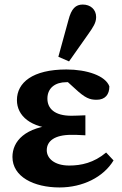

<svg xmlns="http://www.w3.org/2000/svg" viewBox="-20 -801 532 836"><path d="M239.4 15.2C339.4 15.2 430.4 -29.3 474.4 -102.5L442.1 -136.9C388.7 -92 333.4 -80.2 281.5 -80.2C215.9 -80.2 183.6 -112.3 183.6 -146.7C183.6 -186.4 217.2 -213.9 290.9 -213.9C305.2 -213.9 318.1 -213.9 351.8 -211.9V-299C321.1 -298 310.3 -297 290.3 -297C217.6 -297 186.4 -328.7 186.4 -371.6C186.4 -418.1 220.7 -443.1 268.7 -443.1C286.5 -443.1 310.8 -446.8 339.5 -439.7L317.3 -466.8L258.5 -458.8L306.2 -415.5C351.2 -373.5 370.9 -366.6 400.8 -366.6C437.8 -366.6 456.2 -389.2 456.2 -425C439.4 -471.2 358.6 -498.5 269.2 -498.5C122.1 -498.5 53.7 -441.4 53.7 -365.1C53.7 -296.7 113.1 -243.8 229.7 -239.8V-257.6C87.7 -249.4 34.2 -185 34.2 -117.7C34.2 -31.6 126.9 15.2 239.4 15.2ZM234.1 -553.8 280.6 -533.6 363.2 -650.9C385.6 -682.8 398.6 -701.5 398.6 -726.8C398.6 -760.4 373.2 -781.2 340.5 -781.2C309.8 -781.2 290.9 -763.9 278.1 -714L234.1 -553.8Z"/></svg>

Font: Source Serif Variable
Style: Regular
Weight: 389
Designer: Frank Grießhammer
Foundry: Adobe Systems Incorporated
Version: Version 3.001;hotconv 1.0.111;makeotfexe 2.5.65597